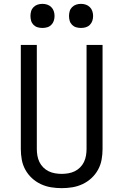

<svg xmlns="http://www.w3.org/2000/svg" viewBox="-20 -968 640 996"><path d="M300 8Q272 8 244.5 3.5Q217 -1 191.5 -13Q166 -25 145.5 -44Q125 -63 111.5 -87.5Q98 -112 93 -139.5Q88 -167 88 -195V-735H171V-195Q171 -178 174 -160.5Q177 -143 184.5 -127.5Q192 -112 204.5 -99.5Q217 -87 232.5 -79.5Q248 -72 265.5 -69Q283 -66 300 -66Q317 -66 334.5 -69Q352 -72 367.5 -79.5Q383 -87 395.5 -99.5Q408 -112 415.5 -127.5Q423 -143 426 -160.5Q429 -178 429 -195V-735H512V-195Q512 -167 507 -139.5Q502 -112 488.5 -87.5Q475 -63 454.5 -44Q434 -25 408.5 -13Q383 -1 355.5 3.5Q328 8 300 8ZM400 -823Q387 -823 375 -826.5Q363 -830 354 -839Q345 -848 341.5 -860Q338 -872 338 -885Q338 -898 341.5 -910Q345 -922 354 -931Q363 -940 375 -944Q387 -948 400 -948Q413 -948 425 -944Q437 -940 446 -931Q455 -922 459 -910Q463 -898 463 -885Q463 -872 459 -860Q455 -848 446 -839Q437 -830 425 -826.5Q413 -823 400 -823ZM200 -823Q187 -823 175 -826.5Q163 -830 154 -839Q145 -848 141.5 -860Q138 -872 138 -885Q138 -898 141.5 -910Q145 -922 154 -931Q163 -940 175 -944Q187 -948 200 -948Q213 -948 225 -944Q237 -940 246 -931Q255 -922 259 -910Q263 -898 263 -885Q263 -872 259 -860Q255 -848 246 -839Q237 -830 225 -826.5Q213 -823 200 -823Z"/></svg>

Font: Iosevka Custom Extended
Style: Regular
Weight: 400
Width: 7
Monospace: yes
Designer: Belleve Invis
Foundry: Belleve Invis
Version: Version 11.2.4; ttfautohint (v1.8.4)